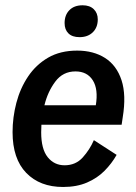

<svg xmlns="http://www.w3.org/2000/svg" viewBox="-20 -707 523 738"><path d="M222.5 11.7Q133.3 11.7 80.8 -42.5Q28.3 -96.7 28.3 -199.2Q28.3 -255.8 42.9 -311.7Q57.5 -367.5 87.9 -412.9Q118.3 -458.3 165 -485.4Q211.7 -512.5 276.7 -512.5Q339.2 -512.5 383.8 -484.2Q428.3 -455.8 447.1 -398.8Q465.8 -341.7 451.7 -255.8L447.5 -227.5H139.2Q138.3 -212.5 138.3 -198.3Q138.3 -134.2 163.3 -102.9Q188.3 -71.7 228.3 -71.7Q270.8 -71.7 297.9 -101.7Q325 -131.7 340.8 -168.3L428.3 -111.7Q410 -79.2 382.1 -50.8Q354.2 -22.5 314.6 -5.4Q275 11.7 222.5 11.7ZM270 -432.5Q221.7 -432.5 192.5 -393.3Q163.3 -354.2 150.8 -302.5H348.3Q358.3 -364.2 336.7 -398.3Q315 -432.5 270 -432.5ZM285.8 -564.2Q257.5 -564.2 242.9 -578.8Q228.3 -593.3 228.3 -618.3Q228.3 -649.2 246.7 -667.9Q265 -686.7 297.5 -686.7Q325 -686.7 340.4 -671.7Q355.8 -656.7 355.8 -632.5Q355.8 -601.7 336.7 -582.9Q317.5 -564.2 285.8 -564.2Z"/></svg>

Font: Familjen Grotesk GF Medium
Style: Italic
Weight: 500
Designer: Anders Wikstroem, Jonas Baeckman, Matilda Gysing, Kristian Moeller
Foundry: Familjen STHML AB
Version: Version 2.000; Beta; Release 4; Build 6